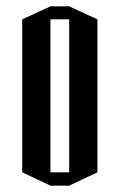

<svg xmlns="http://www.w3.org/2000/svg" viewBox="-20 -553 376 605"><path d="M198 -533 287 -492V-10L198 32H139L50 -10V-492L139 -533ZM198 -10V-492H139V-10Z"/></svg>

Font: Frankia
Style: Regular
Weight: 400
Version: Version 001.000